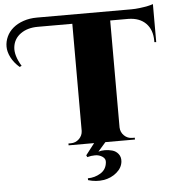

<svg xmlns="http://www.w3.org/2000/svg" viewBox="-124 -774 935 1035"><g transform="rotate(-5 343.0 -257.0)"><path d="M113 -701H624Q645 -701 669.5 -704Q694 -707 713 -711Q732 -715 742 -719V-513L732 -514V-521Q732 -581 698 -615.5Q664 -650 603 -651H505V-72Q506 -46 524.5 -28Q543 -10 569 -10H582V0H422L380 48Q395 43 415 43Q435 43 455 48.5Q475 54 488 70.5Q501 87 499 111Q496 145 466 170.5Q436 196 395 202.5Q354 209 311 196V186Q348 186 379.5 167Q411 148 415 110Q418 90 400.5 78Q383 66 360.5 66Q338 66 318 72L313 62L361 0H223V-10H236Q262 -10 280.5 -28Q299 -46 300 -71V-651H113Q57 -651 20 -624.5Q-17 -598 -22.5 -553Q-28 -508 8 -449L-3 -444Q-33 -470 -48.5 -500.5Q-64 -531 -64 -559Q-64 -587 -52 -613Q-40 -639 -17 -658.5Q6 -678 39.5 -689.5Q73 -701 113 -701Z"/></g></svg>

Font: Cinzel Decorative Black
Style: Regular
Weight: 900
Designer: Natanael Gama
Version: Version 1.001;PS 001.001;hotconv 1.0.56;makeotf.lib2.0.21325